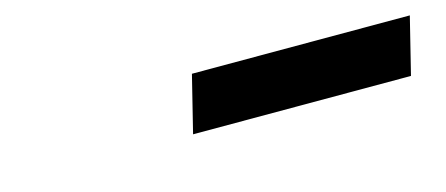

<svg xmlns="http://www.w3.org/2000/svg" viewBox="-25 -961 796 343"><g transform="rotate(-15 372.5 -789.5)"><path d="M707 -737H304L330 -842H733Z"/></g></svg>

Font: TypoPRO Sinkin Sans
Style: 700 Bold Italic
Weight: 700
Italic angle: -112°
Designer: Keith Bates
Foundry: K-Type
Version: Sinkin Sans (version 1.0)  by Keith Bates   •   © 2014   www